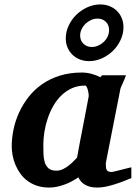

<svg xmlns="http://www.w3.org/2000/svg" viewBox="-20 -823 608 855"><path d="M375 -394Q375.5 -396 374.8 -403.8Q374 -411.6 371.8 -420.2Q369.6 -428.7 366.5 -435.3Q363.3 -441.9 358.9 -441.9Q326.7 -441.9 300.5 -430.2Q274.4 -418.5 253.7 -398.4Q232.9 -378.4 217.8 -352.1Q202.6 -325.7 192.6 -296.1Q182.6 -266.6 177.7 -235.8Q172.9 -205.1 172.9 -176.8Q172.9 -156.7 173.6 -136.7Q174.3 -116.7 179.4 -100.1Q184.6 -83.5 196.5 -73.2Q208.5 -63 231 -63Q247.1 -63 261.5 -70.3Q275.9 -77.6 287.8 -87.2Q299.8 -96.7 308.8 -106.4Q317.9 -116.2 323.2 -121.1Q326.7 -141.1 328.9 -152.1Q331.1 -163.1 332.8 -173.1Q334.5 -183.1 336.9 -195.8Q339.4 -208.5 344 -232.2Q348.6 -255.9 356 -294.2Q363.3 -332.5 375 -394ZM564.9 -29.8Q547.9 -22.9 529.1 -15.6Q510.3 -8.3 490.7 -2.2Q471.2 3.9 451.7 8.1Q432.1 12.2 413.1 12.2Q381.3 12.2 360.1 0.5Q338.9 -11.2 329.1 -33.2Q315.9 -24.4 300.8 -16.1Q285.6 -7.8 269 -1.7Q252.4 4.4 234.9 8.3Q217.3 12.2 199.2 12.2Q168.5 12.2 144 3.9Q119.6 -4.4 101.1 -18.6Q82.5 -32.7 69.6 -51.3Q56.6 -69.8 48.3 -90.1Q40 -110.4 36.1 -131.3Q32.2 -152.3 32.2 -170.9Q32.2 -208 40.3 -246.8Q48.3 -285.6 65.2 -322.3Q82 -358.9 107.4 -391.4Q132.8 -423.8 167.5 -448Q202.1 -472.2 246.3 -486.1Q290.5 -500 344.2 -500Q366.2 -500 387.9 -494.1Q409.7 -488.3 426.8 -479L434.1 -487.8H541Q538.6 -480.5 534.7 -471.2Q530.8 -461.9 526.9 -453.1Q522.9 -444.3 519.8 -437.3Q516.6 -430.2 516.1 -426.8L451.2 -97.2Q451.2 -85.9 451.9 -78.1Q452.6 -70.3 455.6 -65.7Q458.5 -61 463.9 -59.1Q469.2 -57.1 478 -57.1Q480 -57.1 492.4 -60.1Q504.9 -63 519.8 -66.9Q534.7 -70.8 547.9 -74Q561 -77.1 564.9 -78.1ZM465.8 -689Q465.8 -711.9 451.2 -726.1Q436.5 -740.2 414.1 -740.2Q399.4 -740.2 385.5 -733.9Q371.6 -727.5 360.8 -717.3Q350.1 -707 343.5 -693.4Q336.9 -679.7 336.9 -665Q336.9 -642.1 351.8 -627.9Q366.7 -613.8 388.7 -613.8Q403.8 -613.8 417.7 -620.1Q431.6 -626.5 442.4 -636.7Q453.1 -647 459.5 -660.6Q465.8 -674.3 465.8 -689ZM529.8 -702.1Q529.8 -671.9 516.8 -644.5Q503.9 -617.2 482.7 -596.4Q461.4 -575.7 433.8 -563.2Q406.2 -550.8 377 -550.8Q355 -550.8 335.9 -558.1Q316.9 -565.4 303 -578.9Q289.1 -592.3 281 -610.8Q272.9 -629.4 272.9 -651.9Q272.9 -681.6 285.9 -709.2Q298.8 -736.8 320.3 -757.6Q341.8 -778.3 369.4 -790.8Q397 -803.2 426.8 -803.2Q448.7 -803.2 467.8 -795.7Q486.8 -788.1 500.5 -774.7Q514.2 -761.2 522 -742.7Q529.8 -724.1 529.8 -702.1Z"/></svg>

Font: Charis SIL Afr
Style: Bold Italic
Weight: 700
Italic angle: -11°
Foundry: SIL International
Version: Version 5.000